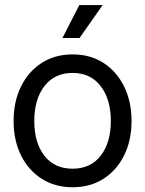

<svg xmlns="http://www.w3.org/2000/svg" viewBox="-20 -748 589 779"><path d="M274.4 11.7Q203.1 11.7 149.2 -22.7Q95.2 -57.1 65.2 -117.7Q35.2 -178.2 35.2 -256.8Q35.2 -335.9 65.2 -397Q95.2 -458 149.2 -492.7Q203.1 -527.3 274.4 -527.3Q346.2 -527.3 399.9 -492.7Q453.6 -458 483.6 -397Q513.7 -335.9 513.7 -256.8Q513.7 -178.2 483.6 -117.7Q453.6 -57.1 399.9 -22.7Q346.2 11.7 274.4 11.7ZM274.4 -63.5Q347.7 -63.5 388.7 -116.5Q429.7 -169.4 429.7 -256.8Q429.7 -345.2 388.4 -398.7Q347.2 -452.1 274.4 -452.1Q201.7 -452.1 160.4 -398.9Q119.1 -345.7 119.1 -256.8Q119.1 -168.9 160.2 -116.2Q201.2 -63.5 274.4 -63.5ZM233.4 -593.8 301.8 -727.5H396.5L302.7 -593.8Z"/></svg>

Font: Inter Display
Style: Regular
Weight: 400
Designer: Rasmus Andersson
Foundry: rsms
Version: Version 4.000;git-37864ae